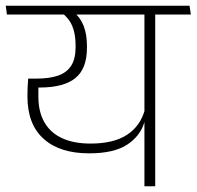

<svg xmlns="http://www.w3.org/2000/svg" viewBox="-38 -648 684 668"><path d="M502 -607.5H464.5V0H502ZM401.5 -597.5H626L621.5 -628H397.5ZM-18 -628 -14 -597.5H576.5L572.5 -628ZM219 -605H175Q201.5 -585.5 213.2 -558Q225 -530.5 225 -490V-484Q225 -444 210 -420Q195 -396 164.8 -385.2Q134.5 -374.5 88.5 -374.5H60.5L73 -343.5H102.5Q185 -344 224.8 -376.8Q264.5 -409.5 264.5 -481.5V-488.5Q264.5 -528.5 253 -558Q241.5 -587.5 219 -605ZM57.5 -316.5V-312Q57.5 -215.5 113.8 -165Q170 -114.5 272 -114.5Q358.5 -114.5 404.5 -144.8Q450.5 -175 464.5 -223.5H468.5L466.5 -268Q451 -210 404.2 -179.2Q357.5 -148.5 277 -148.5Q219 -148.5 178.5 -167Q138 -185.5 116.8 -222Q95.5 -258.5 95.5 -312.5V-363L60 -374.5Q58.5 -356 58 -342.5Q57.5 -329 57.5 -316.5Z"/></svg>

Font: Anek Devanagari Medium ExtraLight
Style: Regular
Weight: 250
Version: Version 1.003